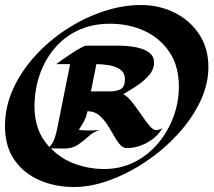

<svg xmlns="http://www.w3.org/2000/svg" viewBox="-36 -769 852 766"><path d="M259.3 -22.9Q184.1 -22.9 121.6 -50Q59.1 -77.1 21.5 -131.1Q-16.1 -185.1 -16.1 -265.6Q-16.1 -343.3 16.6 -414.8Q49.3 -486.3 105 -547.1Q160.6 -607.9 231 -653.3Q301.3 -698.7 377.4 -723.9Q453.6 -749 526.9 -749Q598.6 -749 659.9 -718.8Q721.2 -688.5 758.3 -632.8Q795.4 -577.1 795.4 -502Q795.4 -431.2 761.7 -361.8Q728 -292.5 671.4 -231.4Q614.7 -170.4 544.7 -123.5Q474.6 -76.7 400.6 -49.8Q326.7 -22.9 259.3 -22.9ZM402.8 -674.3Q332 -674.3 276.1 -648.2Q220.2 -622.1 181.4 -575.9Q142.6 -529.8 122.1 -470Q101.6 -410.2 101.6 -343.3Q101.6 -297.4 115.5 -256.8Q129.4 -216.3 161.1 -182.6Q175.3 -197.3 181.6 -216.1Q188 -234.9 191.9 -254.4L243.7 -513.2H188.5Q195.3 -518.6 211.9 -530.3Q228.5 -542 248.5 -555.2Q268.6 -568.4 285.2 -577.6Q301.8 -586.9 308.1 -586.9H438Q454.6 -586.9 478 -584.7Q501.5 -582.5 524.7 -575.9Q547.9 -569.3 563.2 -555.7Q578.6 -542 578.6 -519.5Q578.6 -491.2 556.9 -467Q535.2 -442.9 506.1 -424.1Q477.1 -405.3 455.6 -393.1Q472.7 -384.8 490.7 -361.8Q508.8 -338.9 526.4 -313Q543.9 -287.1 559.3 -268.6Q574.7 -250 586.4 -250Q593.3 -250 599.6 -252.2Q606 -254.4 611.8 -257.8Q590.8 -221.7 551 -200Q511.2 -178.2 469.7 -178.2Q454.1 -178.2 441.7 -193.1Q429.2 -208 417.2 -229.7Q405.3 -251.5 390.9 -273.4Q376.5 -295.4 357.9 -310.3Q339.4 -325.2 313 -325.2Q308.6 -303.7 299.6 -286.1Q290.5 -268.6 278.3 -251Q293.9 -248.5 314 -248.5Q325.7 -248.5 337.4 -249Q349.1 -249.5 360.8 -250Q336.4 -242.7 317.1 -224.9Q297.9 -207 275.4 -191.7Q252.9 -176.3 220.2 -176.3Q206.5 -176.3 193.4 -176.8Q180.2 -177.2 167 -177.2Q208 -134.8 264.4 -114.7Q320.8 -94.7 379.4 -94.7Q445.3 -94.7 500 -122.3Q554.7 -149.9 594.5 -197Q634.3 -244.1 656 -303Q677.7 -361.8 677.7 -424.3Q677.7 -504.4 640.6 -560.3Q603.5 -616.2 541.3 -645.3Q479 -674.3 402.8 -674.3ZM326.7 -404.3H402.3Q428.2 -404.3 445.3 -413.3Q462.4 -422.4 462.4 -452.1Q462.4 -479.5 442.4 -492.4Q422.4 -505.4 395.8 -509.3Q369.1 -513.2 348.6 -513.2Z"/></svg>

Font: Lugrasimo
Style: Regular
Weight: 400
Designer: The DocRepair Project, Astigmatic (AOETI)
Foundry: Google
Version: Version 1.001